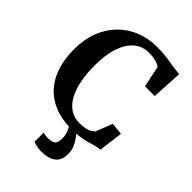

<svg xmlns="http://www.w3.org/2000/svg" viewBox="-286 -868 1233 1233"><g transform="rotate(45 331.0 -251.0)"><path d="M368 11Q281 11 215.5 -15.5Q150 -42 106 -91.2Q62 -140.5 40 -209.8Q18 -279 18 -364.5Q18 -453.5 45.5 -524.8Q73 -596 122.5 -646.8Q172 -697.5 238.8 -724.5Q305.5 -751.5 384.5 -751.5Q421 -751.5 451.8 -748.5Q482.5 -745.5 509.2 -741Q536 -736.5 560.8 -733Q585.5 -729.5 608.5 -728L597 -517.5H508.5L478.5 -661.5Q472 -668.5 458 -674.5Q444 -680.5 422.5 -684.5Q401 -688.5 372 -688.5Q317.5 -688.5 275.2 -654.2Q233 -620 209 -551.2Q185 -482.5 185 -380Q185 -310.5 196.8 -250.8Q208.5 -191 232 -146.5Q255.5 -102 291.8 -77.2Q328 -52.5 377 -52.5Q409 -52.5 430.2 -57.2Q451.5 -62 465 -70Q478.5 -78 488 -87L533 -201L615.5 -192.5L594 -27Q570.5 -25.5 549.5 -19.5Q528.5 -13.5 504.2 -6.5Q480 0.5 447.2 5.8Q414.5 11 368 11ZM330 250Q312.5 250 292 245.8Q271.5 241.5 258.5 236L259 152.5Q269.5 156 282.2 157.5Q295 159 301.5 159Q334.5 159 352.5 147.5Q370.5 136 370.5 90.5Q370.5 72 364.5 53.2Q358.5 34.5 350.8 19.8Q343 5 337.5 -2L380.5 -6.5L400 -2Q411 7.5 427.2 29Q443.5 50.5 456.2 79.8Q469 109 467.5 142.5Q466.5 182.5 449.5 206Q432.5 229.5 402.2 239.8Q372 250 330 250Z"/></g></svg>

Font: Merriweather 24pt
Style: Bold
Weight: 700
Designer: Eben Sorkin
Foundry: Eben Sorkin
Version: Version 2.100